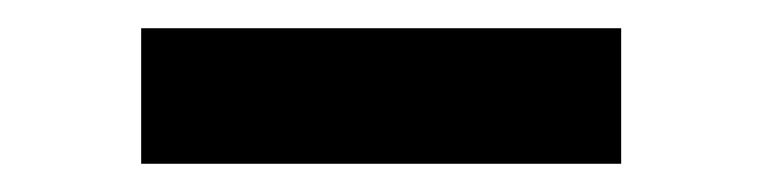

<svg xmlns="http://www.w3.org/2000/svg" viewBox="-20 -811 540 136"><path d="M80 -791H420V-695H80Z"/></svg>

Font: LINE Seed JP_TTF Bold
Style: Regular
Weight: 700
Designer: LINE & Fontrix & Fontworks
Version: Version 1.009